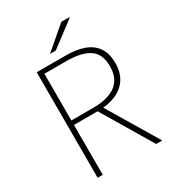

<svg xmlns="http://www.w3.org/2000/svg" viewBox="-199 -935 932 1040"><g transform="rotate(-30 267.0 -415.0)"><path d="M100 0V-660H282Q347 -660 394.5 -643Q442 -626 468 -588.5Q494 -551 494 -490Q494 -432 468 -392.5Q442 -353 394.5 -332.5Q347 -312 282 -312H132V0ZM132 -340H270Q362 -340 411 -377Q460 -414 460 -490Q460 -568 411 -600Q362 -632 270 -632H132ZM466 0 274 -322 310 -324 504 0ZM212 -710 352 -830H400L402 -826L248 -710Z"/></g></svg>

Font: Source Sans 3
Style: Regular
Weight: 200
Designer: Paul D. Hunt
Foundry: Adobe
Version: Version 3.046;hotconv 1.0.118;makeotfexe 2.5.65603